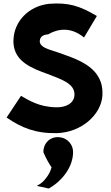

<svg xmlns="http://www.w3.org/2000/svg" viewBox="-20 -744 641 1106"><path d="M401 131C401 88 367 51 326 47C272 39 229 79 230 133C244 166 261 197 277 220C266 264 230 303 213 314L192 327L216 332C231 335 247 339 261 342C342 296 401 215 401 131ZM58 -492C66 -388 165 -350 254 -318C333 -287 409 -264 409 -200C409 -149 359 -124 302 -126C204 -128 145 -167 101 -192L18 -67C104 -8 184 25 307 23C449 19 563 -83 570 -194V-219V-220C563 -367 408 -408 305 -445C258 -460 213 -471 209 -504C209 -531 226 -544 257 -546C315 -580 386 -587 455 -535L464 -528L538 -652L529 -657C439 -709 375 -731 262 -722C140 -708 63 -617 58 -520C57 -511 57 -501 58 -492Z"/></svg>

Font: Bluebird
Style: SfBd
Weight: 700
Designer: Jasper
Foundry: Cannot Into Space Fonts
Version: Version 0.98